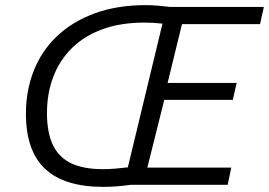

<svg xmlns="http://www.w3.org/2000/svg" viewBox="-20 -720 1048 748"><path d="M382 8Q308 8 251.5 -9Q195 -26 157 -61Q119 -96 100 -150Q81 -204 81 -277Q81 -367 111.5 -444.5Q142 -522 202 -579Q262 -636 349 -668Q436 -700 548 -700Q571 -700 595 -698Q619 -696 643 -693H1008L993 -626H689L633 -397H902L887 -331H620L554 -67H881L867 0H489Q461 4 434.5 6Q408 8 382 8ZM380 -61Q404 -61 428.5 -63Q453 -65 478 -68L613 -628Q595 -630 577.5 -631Q560 -632 543 -632Q450 -632 379 -606Q308 -580 260 -532.5Q212 -485 187.5 -420.5Q163 -356 163 -279Q163 -203 186.5 -154.5Q210 -106 258 -83.5Q306 -61 380 -61Z"/></svg>

Font: Ubuntu Sans
Style: Italic
Weight: 400
Italic angle: -13.5°
Designer: Dalton Maag Ltd
Foundry: Dalton Maag Ltd
Version: Version 1.006